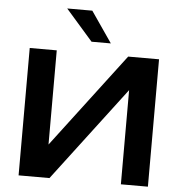

<svg xmlns="http://www.w3.org/2000/svg" viewBox="-58 -936 937 991"><g transform="rotate(5 410.0 -440.0)"><path d="M75 0V-660H215V-172L585 -660H745V0H605V-488L235 0ZM250 -880H380L490 -720H390Z"/></g></svg>

Font: Xolonium
Style: Regular
Weight: 400
Designer: Severin Meyer
Version: Version 4.2